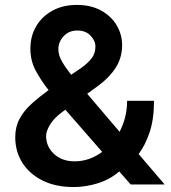

<svg xmlns="http://www.w3.org/2000/svg" viewBox="-20 -756 702 787"><path d="M282.2 10.7Q208 10.7 154.3 -16.1Q100.6 -43 71.5 -89.1Q42.5 -135.3 42.5 -193.4Q42.5 -235.8 60.1 -268.8Q77.6 -301.8 108.6 -329.8Q139.6 -357.9 179.2 -386.7Q147.9 -425.8 126.2 -466.8Q104.5 -507.8 104.5 -556.6Q104.5 -607.9 128.4 -648.4Q152.3 -689 195.1 -712.4Q237.8 -735.8 295.4 -735.8Q352.5 -735.8 394 -713.1Q435.5 -690.4 458 -652.8Q480.5 -615.2 480.5 -570.8Q480.5 -519.5 454.6 -479Q428.7 -438.5 383.8 -405.3L337.4 -371.6L470.2 -215.8Q484.4 -242.7 492.7 -274.7Q501 -306.6 501 -342.8H611.3Q611.3 -267.6 593.3 -213.9Q575.2 -160.2 548.3 -124.5L654.8 0H515.6L468.8 -53.2Q430.2 -20 380.4 -4.6Q330.6 10.7 282.2 10.7ZM398.9 -133.3 248 -306.2 236.3 -297.9Q200.2 -271 184.6 -244.4Q168.9 -217.8 168.9 -198.7Q168.9 -155.8 201.2 -125.2Q233.4 -94.7 286.6 -94.7Q345.7 -94.7 398.9 -133.3ZM272 -449.7 313.5 -478Q340.8 -497.6 356 -517.6Q371.1 -537.6 371.1 -565.4Q371.1 -588.9 351.3 -609.9Q331.5 -630.9 296.9 -630.9Q262.2 -630.9 240.7 -607.4Q219.2 -584 219.2 -554.7Q219.2 -529.8 234.1 -503.9Q249 -478 272 -449.7Z"/></svg>

Font: Inter Semi Bold
Style: Regular
Weight: 600
Designer: Rasmus Andersson
Foundry: rsms
Version: Version 4.000;git-e0f93cc